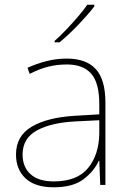

<svg xmlns="http://www.w3.org/2000/svg" viewBox="-20 -786 551 816"><path d="M264 -537Q346 -537 387 -492.5Q428 -448 428 -350V0H406L402 -103H400Q379 -57 334 -23.5Q289 10 208 10Q129 10 88.5 -28Q48 -66 48 -129Q48 -208 114.5 -247.5Q181 -287 299 -294L402 -300V-343Q402 -433 368 -472.5Q334 -512 264 -512Q224 -512 186.5 -503Q149 -494 106 -472L97 -498Q137 -516 178.5 -526.5Q220 -537 264 -537ZM301 -270Q199 -265 137.5 -232Q76 -199 76 -129Q76 -76 110 -45.5Q144 -15 208 -15Q308 -15 354.5 -72Q401 -129 402 -220V-275ZM381 -759Q355 -725 314 -682Q273 -639 233 -606H212V-612Q235 -632 261.5 -660Q288 -688 312.5 -716.5Q337 -745 351 -766H381Z"/></svg>

Font: Noto Sans Oriya Thin
Style: Regular
Weight: 100
Designer: Amélie Bonet and Sol Matas
Foundry: Google LLC
Version: Version 2.006; ttfautohint (v1.8.4.7-5d5b)